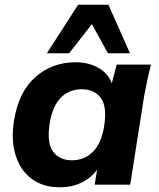

<svg xmlns="http://www.w3.org/2000/svg" viewBox="-20 -780 672 811"><path d="M26 0ZM232 11Q162 11 114.5 -24Q67 -59 46.5 -122.5Q26 -186 39 -270Q59 -393 130 -455Q201 -517 299 -517Q355 -517 396.5 -493Q438 -469 452 -428L473 -507H618Q609 -474 602 -440.5Q595 -407 589 -375L530 0H380L390 -63Q364 -28 324 -8.5Q284 11 232 11ZM285 -103Q336 -103 372 -138.5Q408 -174 420 -247Q433 -329 406 -366Q379 -403 325 -403Q273 -403 237.5 -368Q202 -333 190 -260Q177 -178 203.5 -140.5Q230 -103 285 -103ZM178 -555 310 -760H438L529 -555H436L368 -678L272 -555Z"/></svg>

Font: Winston
Style: Bold Italic
Weight: 700
Italic angle: -9°
Designer: Original fonts by Vernon Adams / Changes by Cristiano Sobral
Foundry: Original fonts by Vernon Adams / Changes by Cristiano Sobral
Version: Version 2.503;July 17, 2020;FontCreator 13.0.0.2655 64-bit